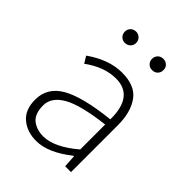

<svg xmlns="http://www.w3.org/2000/svg" viewBox="-198 -774 887 887"><g transform="rotate(45 245.5 -330.0)"><path d="M344.2 -598.1Q328.1 -597.7 317.4 -608.4Q306.6 -619.1 306.6 -634.8Q306.6 -650.4 317.4 -661.6Q328.1 -671.9 344.2 -671.9Q360.4 -671.9 371.1 -661.1Q381.8 -650.4 380.9 -634.8Q380.9 -618.7 370.6 -608.4Q360.4 -598.1 344.2 -598.1ZM166 -598.1Q150.4 -597.7 139.6 -608.4Q128.9 -619.1 128.9 -634.8Q128.9 -650.4 139.6 -661.6Q150.4 -671.9 166 -671.9Q181.6 -671.9 192.4 -661.1Q203.1 -650.4 203.1 -634.8Q203.1 -618.7 192.4 -608.4Q181.6 -598.1 166 -598.1ZM205.1 -25.9Q275.9 -25.9 368.2 -104V-267.1Q224.1 -250 163.6 -215.3Q103 -180.7 103 -127Q103 -73.2 131.3 -49.3Q160.2 -25.9 205.1 -25.9ZM196.8 12.2Q135.7 12.2 96.7 -21.5Q57.6 -55.2 58.1 -120.1Q58.1 -199.2 131.3 -241.2Q205.1 -283.2 368.2 -300.8Q370.1 -452.6 253.9 -453.1Q177.7 -453.1 101.1 -397L81.1 -430.2Q168.9 -492.2 254.4 -492.2Q339.8 -492.2 376 -441.4Q412.1 -390.6 412.1 -307.1V0H374L370.1 -62H367.2Q273.9 12.2 196.8 12.2Z"/></g></svg>

Font: SourceSansPro-Light
Style: Regular
Weight: 300
Designer: Paul D. Hunt
Foundry: Adobe Systems Incorporated
Version: Version 2.020;PS 2.0;hotconv 1.0.86;makeotf.lib2.5.63406